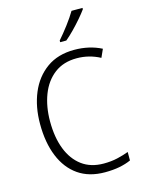

<svg xmlns="http://www.w3.org/2000/svg" viewBox="-139 -1027 830 1116"><g transform="rotate(-15 276.0 -468.5)"><path d="M362 -673Q282 -673 227.5 -631.5Q173 -590 145.5 -518.5Q118 -447 118 -358Q118 -262 145.5 -191Q173 -120 226 -80.5Q279 -41 357 -41Q402 -41 439 -49.5Q476 -58 508 -70V-19Q477 -5 438.5 2.5Q400 10 351 10Q256 10 191 -35Q126 -80 92 -163Q58 -246 58 -359Q58 -462 92.5 -544.5Q127 -627 194.5 -675.5Q262 -724 361 -724Q451 -724 524 -687L502 -638Q436 -673 362 -673ZM471 -939Q456 -918 432 -890Q408 -862 381 -834.5Q354 -807 331 -788H294V-798Q323 -831 354 -872Q385 -913 405 -947H471Z"/></g></svg>

Font: Noto Sans Lao UI SemCond Light
Style: Regular
Weight: 300
Width: 4
Designer: Monotype Design Team
Foundry: Monotype Imaging Inc.
Version: Version 2.000; ttfautohint (v1.8.4.7-5d5b)